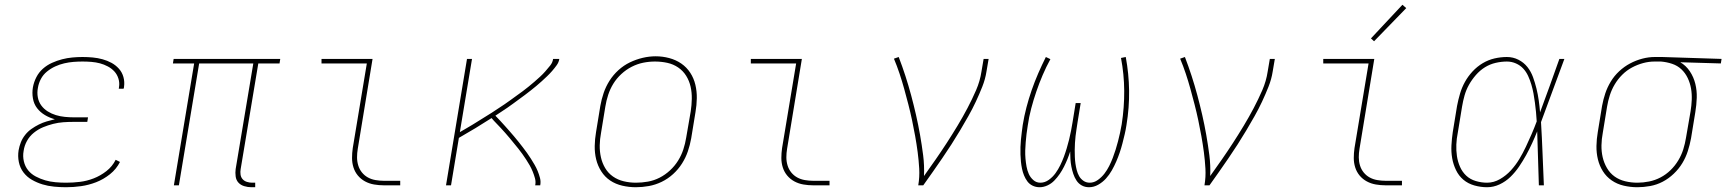

<svg xmlns="http://www.w3.org/2000/svg" viewBox="-20 -777 7240 805"><path d="M257 8Q232 8 206.5 5.5Q181 3 158 -4Q135 -11 114 -23Q93 -35 78.5 -54Q64 -73 59 -97.5Q54 -122 58 -147Q61 -164 67.5 -180.5Q74 -197 85.5 -211.5Q97 -226 112 -236.5Q127 -247 143 -255Q159 -263 176 -268Q193 -273 210 -277Q188 -283 168.5 -294.5Q149 -306 135.5 -323.5Q122 -341 118 -364.5Q114 -388 118 -411Q122 -433 132.5 -453.5Q143 -474 160 -489Q177 -504 198 -513.5Q219 -523 240.5 -528.5Q262 -534 283.5 -536Q305 -538 326 -538Q348 -538 369 -536Q390 -534 410 -528.5Q430 -523 447.5 -513.5Q465 -504 478.5 -489Q492 -474 497.5 -454Q503 -434 500 -413Q500 -411 499.5 -409Q499 -407 498 -405H478Q478 -407 478.5 -408.5Q479 -410 479 -412Q482 -430 476.5 -447.5Q471 -465 459.5 -477.5Q448 -490 432 -498.5Q416 -507 399 -511.5Q382 -516 363.5 -517.5Q345 -519 326 -519Q307 -519 288 -517.5Q269 -516 249.5 -511.5Q230 -507 211.5 -498.5Q193 -490 177 -477Q161 -464 151.5 -446Q142 -428 139 -409Q135 -389 138.5 -369.5Q142 -350 153 -335Q164 -320 180 -310Q196 -300 214 -294.5Q232 -289 251.5 -287Q271 -285 291 -285H349L346 -266H288Q267 -266 245.5 -264.5Q224 -263 202.5 -257.5Q181 -252 160.5 -243.5Q140 -235 122 -220.5Q104 -206 93 -186Q82 -166 79 -144Q75 -122 80 -100.5Q85 -79 98 -63Q111 -47 130 -37Q149 -27 169.5 -21Q190 -15 212.5 -13Q235 -11 257 -11Q286 -11 315 -14.5Q344 -18 372.5 -29Q401 -40 426 -59.5Q451 -79 465 -107L483 -98Q468 -68 441 -46.5Q414 -25 383 -13Q352 -1 320 3.5Q288 8 257 8Z M1034 8Q1019 8 1004 3.5Q989 -1 979.5 -11.5Q970 -22 968 -37.5Q966 -53 968 -68L1042 -511H815L730 0H709L794 -511H705L708 -530H1155L1152 -511H1063L989 -68Q987 -57 988.5 -45.5Q990 -34 997 -26Q1004 -18 1015 -14.5Q1026 -11 1037 -11H1050V8Z M1589 0Q1569 0 1548.5 -3.5Q1528 -7 1510.5 -16.5Q1493 -26 1480.5 -41Q1468 -56 1462 -75Q1456 -94 1456 -114.5Q1456 -135 1459 -156L1518 -511H1328V-530H1542L1480 -153Q1477 -135 1477 -117.5Q1477 -100 1482 -83.5Q1487 -67 1497.5 -54Q1508 -41 1522.5 -33Q1537 -25 1554.5 -22Q1572 -19 1589 -19H1658V0Z M1850 0 1938 -530H1959L1908 -223Q1922 -231 1935.5 -239Q1949 -247 1962.5 -255Q1976 -263 1989 -271.5Q2002 -280 2015.5 -288Q2029 -296 2042 -304.5Q2055 -313 2068.5 -322Q2082 -331 2095 -339.5Q2108 -348 2120.5 -357.5Q2133 -367 2146 -376Q2159 -385 2171.5 -394.5Q2184 -404 2196.5 -414Q2209 -424 2221 -434.5Q2233 -445 2244.5 -455.5Q2256 -466 2266.5 -478Q2277 -490 2287 -502.5Q2297 -515 2299 -530H2325Q2323 -516 2314 -503.5Q2305 -491 2295 -479.5Q2285 -468 2274 -457.5Q2263 -447 2251.5 -436.5Q2240 -426 2228.5 -416.5Q2217 -407 2205 -397.5Q2193 -388 2181 -379Q2169 -370 2156.5 -361Q2144 -352 2132 -343Q2120 -334 2107.5 -325.5Q2095 -317 2082 -308.5Q2069 -300 2057 -292Q2067 -282 2077 -271Q2087 -260 2097 -249Q2107 -238 2116.5 -227Q2126 -216 2135.5 -205Q2145 -194 2154 -182.5Q2163 -171 2172 -159.5Q2181 -148 2189.5 -136Q2198 -124 2206 -111.5Q2214 -99 2221.5 -86Q2229 -73 2234.5 -59.5Q2240 -46 2244 -31Q2248 -16 2245 0H2224Q2227 -15 2223 -29.5Q2219 -44 2213.5 -57.5Q2208 -71 2201 -83.5Q2194 -96 2186 -108Q2178 -120 2170 -131.5Q2162 -143 2153 -154Q2144 -165 2135 -176Q2126 -187 2117 -198Q2108 -209 2098.5 -219.5Q2089 -230 2079.5 -240.5Q2070 -251 2060 -261Q2050 -271 2041 -282Q2007 -260 1973 -239.5Q1939 -219 1904 -199L1871 0Z M2646 8Q2617 8 2589 1.5Q2561 -5 2538.5 -20Q2516 -35 2501 -58.5Q2486 -82 2479.5 -109Q2473 -136 2473.5 -165Q2474 -194 2479 -223L2497 -333Q2502 -361 2511 -387.5Q2520 -414 2535.5 -438.5Q2551 -463 2573 -483Q2595 -503 2621 -515.5Q2647 -528 2674.5 -534.5Q2702 -541 2729 -541Q2758 -541 2786 -533.5Q2814 -526 2836.5 -510.5Q2859 -495 2874 -472Q2889 -449 2895.5 -421.5Q2902 -394 2901.5 -365Q2901 -336 2896 -307L2878 -197Q2873 -169 2864 -142.5Q2855 -116 2839.5 -91.5Q2824 -67 2802 -47Q2780 -27 2754 -14.5Q2728 -2 2700.5 3Q2673 8 2646 8ZM2646 -11Q2671 -11 2696.5 -15.5Q2722 -20 2745.5 -32Q2769 -44 2789 -62.5Q2809 -81 2823 -103.5Q2837 -126 2845 -150.5Q2853 -175 2857 -200L2876 -310Q2880 -336 2880.5 -362.5Q2881 -389 2875.5 -413.5Q2870 -438 2857 -459Q2844 -480 2823.5 -494Q2803 -508 2778 -513.5Q2753 -519 2726 -519Q2701 -519 2676.5 -514Q2652 -509 2628.5 -497Q2605 -485 2585 -466.5Q2565 -448 2551.5 -426Q2538 -404 2530 -379.5Q2522 -355 2518 -330L2500 -220Q2495 -194 2494.5 -168Q2494 -142 2499.5 -117.5Q2505 -93 2517.5 -72Q2530 -51 2550 -37Q2570 -23 2595 -17Q2620 -11 2646 -11Z M3389 0Q3369 0 3348.5 -3.5Q3328 -7 3310.5 -16.5Q3293 -26 3280.5 -41Q3268 -56 3262 -75Q3256 -94 3256 -114.5Q3256 -135 3259 -156L3318 -511H3128V-530H3342L3280 -153Q3277 -135 3277 -117.5Q3277 -100 3282 -83.5Q3287 -67 3297.5 -54Q3308 -41 3322.5 -33Q3337 -25 3354.5 -22Q3372 -19 3389 -19H3458V0Z M3830 0Q3836 -35 3834 -70Q3832 -105 3827.5 -139Q3823 -173 3817 -206.5Q3811 -240 3804 -273Q3797 -306 3788.5 -339Q3780 -372 3771 -404.5Q3762 -437 3751.5 -468.5Q3741 -500 3728 -531L3748 -538Q3763 -499 3776 -459Q3789 -419 3800 -378Q3811 -337 3820.5 -295.5Q3830 -254 3837.5 -211.5Q3845 -169 3850.5 -126Q3856 -83 3854 -39Q3879 -74 3903 -108.5Q3927 -143 3950 -178.5Q3973 -214 3995 -250.5Q4017 -287 4036.5 -324Q4056 -361 4072.5 -399Q4089 -437 4095 -477L4104 -530H4125L4116 -477Q4111 -445 4098.5 -413.5Q4086 -382 4071.5 -351Q4057 -320 4040 -290Q4023 -260 4005.5 -230.5Q3988 -201 3969 -171.5Q3950 -142 3930.5 -113.5Q3911 -85 3891 -56.5Q3871 -28 3851 0Z M4339 8Q4323 8 4309.5 1.5Q4296 -5 4287.5 -16.5Q4279 -28 4273.5 -41.5Q4268 -55 4265 -69.5Q4262 -84 4260.5 -99Q4259 -114 4258.5 -129.5Q4258 -145 4258.5 -160.5Q4259 -176 4260.5 -191.5Q4262 -207 4264 -222.5Q4266 -238 4268 -253Q4274 -290 4283.5 -326.5Q4293 -363 4305.5 -399Q4318 -435 4333 -469.5Q4348 -504 4365 -538L4384 -529Q4366 -496 4351.5 -462Q4337 -428 4325 -393Q4313 -358 4303.5 -322Q4294 -286 4289 -250Q4286 -233 4284 -215.5Q4282 -198 4280.5 -181Q4279 -164 4278.5 -146.5Q4278 -129 4279.5 -112Q4281 -95 4284 -78.5Q4287 -62 4293.5 -47.5Q4300 -33 4312.5 -22Q4325 -11 4342 -11Q4361 -11 4377.5 -23Q4394 -35 4405.5 -51Q4417 -67 4425.5 -84.5Q4434 -102 4440.5 -119.5Q4447 -137 4452.5 -155.5Q4458 -174 4462.5 -192Q4467 -210 4470.5 -228.5Q4474 -247 4477 -265L4490 -345H4511L4498 -265Q4496 -250 4493.5 -235.5Q4491 -221 4489.5 -206.5Q4488 -192 4487 -177.5Q4486 -163 4486 -148.5Q4486 -134 4486.5 -119.5Q4487 -105 4489 -91Q4491 -77 4494.5 -63.5Q4498 -50 4504.5 -38.5Q4511 -27 4522.5 -19Q4534 -11 4549 -11Q4567 -11 4583 -22.5Q4599 -34 4610.5 -49Q4622 -64 4630.5 -81Q4639 -98 4645.5 -115Q4652 -132 4657.5 -149.5Q4663 -167 4667.5 -184.5Q4672 -202 4676 -220Q4680 -238 4683 -256Q4694 -327 4693.5 -396.5Q4693 -466 4680 -534L4700 -538Q4713 -468 4714 -397Q4715 -326 4703 -253Q4700 -233 4695.5 -214Q4691 -195 4686 -175.5Q4681 -156 4674.5 -137Q4668 -118 4660 -99.5Q4652 -81 4641.5 -62.5Q4631 -44 4617 -28.5Q4603 -13 4584.5 -2.5Q4566 8 4546 8Q4529 8 4515.5 0.5Q4502 -7 4493.5 -20Q4485 -33 4480 -48Q4475 -63 4472 -78.5Q4469 -94 4468 -110Q4467 -126 4467 -142Q4462 -126 4455.5 -110Q4449 -94 4441 -78Q4433 -62 4423 -47.5Q4413 -33 4400.5 -20Q4388 -7 4371.5 0.5Q4355 8 4339 8Z M5030 0Q5036 -35 5034 -70Q5032 -105 5027.5 -139Q5023 -173 5017 -206.5Q5011 -240 5004 -273Q4997 -306 4988.5 -339Q4980 -372 4971 -404.5Q4962 -437 4951.5 -468.5Q4941 -500 4928 -531L4948 -538Q4963 -499 4976 -459Q4989 -419 5000 -378Q5011 -337 5020.5 -295.5Q5030 -254 5037.5 -211.5Q5045 -169 5050.5 -126Q5056 -83 5054 -39Q5079 -74 5103 -108.5Q5127 -143 5150 -178.5Q5173 -214 5195 -250.5Q5217 -287 5236.5 -324Q5256 -361 5272.5 -399Q5289 -437 5295 -477L5304 -530H5325L5316 -477Q5311 -445 5298.5 -413.5Q5286 -382 5271.5 -351Q5257 -320 5240 -290Q5223 -260 5205.5 -230.5Q5188 -201 5169 -171.5Q5150 -142 5130.5 -113.5Q5111 -85 5091 -56.5Q5071 -28 5051 0Z M5789 0Q5769 0 5748.5 -3.5Q5728 -7 5710.5 -16.5Q5693 -26 5680.5 -41Q5668 -56 5662 -75Q5656 -94 5656 -114.5Q5656 -135 5659 -156L5718 -511H5528V-530H5742L5680 -153Q5677 -135 5677 -117.5Q5677 -100 5682 -83.5Q5687 -67 5697.5 -54Q5708 -41 5722.5 -33Q5737 -25 5754.5 -22Q5772 -19 5789 -19H5858V0ZM5741 -604 5728 -616 5860 -757 5876 -743Z M6215 8Q6188 8 6161.5 0.5Q6135 -7 6115.5 -23.5Q6096 -40 6084.5 -64Q6073 -88 6068.5 -114Q6064 -140 6065.5 -168Q6067 -196 6071 -223L6089 -333Q6094 -359 6101.5 -384.5Q6109 -410 6122 -433.5Q6135 -457 6154 -477.5Q6173 -498 6196.5 -512Q6220 -526 6246 -532Q6272 -538 6298 -538Q6324 -538 6346.5 -526.5Q6369 -515 6384 -496Q6399 -477 6407.5 -453.5Q6416 -430 6422 -405.5Q6428 -381 6431.5 -356Q6435 -331 6437 -306Q6458 -362 6478 -418Q6498 -474 6518 -530H6539Q6514 -464 6490 -397.5Q6466 -331 6441 -265Q6445 -199 6447.5 -132.5Q6450 -66 6453 0H6432Q6430 -57 6428.5 -113.5Q6427 -170 6425 -226Q6415 -201 6403.5 -176Q6392 -151 6378.5 -126.5Q6365 -102 6349 -78.5Q6333 -55 6313 -35.5Q6293 -16 6267.5 -4Q6242 8 6215 8ZM6215 -11Q6243 -11 6269 -26Q6295 -41 6315 -63Q6335 -85 6350 -110Q6365 -135 6377.5 -161.5Q6390 -188 6401.5 -214.5Q6413 -241 6423 -268Q6422 -288 6420 -307.5Q6418 -327 6415.5 -346.5Q6413 -366 6409.5 -385Q6406 -404 6400.5 -422.5Q6395 -441 6387 -458.5Q6379 -476 6366.5 -489.5Q6354 -503 6336 -511Q6318 -519 6298 -519Q6275 -519 6251 -513.5Q6227 -508 6206 -495Q6185 -482 6168 -462.5Q6151 -443 6139 -421.5Q6127 -400 6120.5 -377Q6114 -354 6110 -330L6092 -220Q6087 -196 6086 -171Q6085 -146 6088.5 -122.5Q6092 -99 6101.5 -77.5Q6111 -56 6127.5 -40.5Q6144 -25 6167.5 -18Q6191 -11 6215 -11Z M6845 8Q6816 8 6788 1.5Q6760 -5 6737.5 -20.5Q6715 -36 6700.5 -59Q6686 -82 6679.5 -109Q6673 -136 6673.5 -165Q6674 -194 6679 -223L6697 -333Q6702 -360 6710.5 -385.5Q6719 -411 6733.5 -435Q6748 -459 6769 -478.5Q6790 -498 6814.5 -511Q6839 -524 6865.5 -531Q6892 -538 6918 -538Q6922 -538 6925.5 -538Q6929 -538 6933 -538Q6937 -538 6941 -538Q6945 -538 6949 -538L7198 -530L7195 -511L7025 -516Q7049 -502 7065 -478Q7081 -454 7088 -425.5Q7095 -397 7094 -367Q7093 -337 7088 -307L7070 -197Q7065 -170 7056.5 -143.5Q7048 -117 7033.5 -93Q7019 -69 6997.5 -48.5Q6976 -28 6951 -15Q6926 -2 6898.5 3Q6871 8 6845 8ZM6845 -11Q6869 -11 6894 -16Q6919 -21 6942 -33Q6965 -45 6984 -63.5Q7003 -82 7016.5 -104.5Q7030 -127 7037.5 -151Q7045 -175 7049 -200L7068 -310Q7072 -334 7073 -358.5Q7074 -383 7070 -406Q7066 -429 7056 -450Q7046 -471 7029.5 -486.5Q7013 -502 6990.5 -509.5Q6968 -517 6944 -519H6930Q6926 -519 6923 -519Q6920 -519 6917 -519Q6893 -519 6869 -512.5Q6845 -506 6822.5 -494Q6800 -482 6781.5 -463.5Q6763 -445 6750 -423Q6737 -401 6729.5 -377.5Q6722 -354 6718 -330L6700 -220Q6695 -194 6694.5 -168Q6694 -142 6699.5 -118Q6705 -94 6717.5 -72.5Q6730 -51 6749.5 -37Q6769 -23 6794 -17Q6819 -11 6845 -11Z"/></svg>

Font: Iosevka Curly Slab ThEx
Style: Italic
Weight: 100
Width: 7
Italic angle: -9°
Monospace: yes
Designer: Belleve Invis
Foundry: Belleve Invis
Version: Version 11.1.0; ttfautohint (v1.8.3)